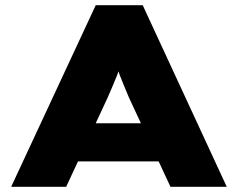

<svg xmlns="http://www.w3.org/2000/svg" viewBox="-20 -720 917 740"><path d="M23 0 349 -700H530L854 0H637L477 -344Q466 -371 457 -392Q448 -413 441 -432Q434 -451 428 -470.5Q422 -490 417 -512H457Q452 -490 445.5 -470Q439 -450 431.5 -430.5Q424 -411 415 -390.5Q406 -370 395 -344L235 0ZM181 -98 246 -245H633L672 -98Z"/></svg>

Font: Lexend Mega Black
Style: Regular
Weight: 900
Version: Version 1.007